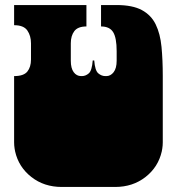

<svg xmlns="http://www.w3.org/2000/svg" viewBox="-20 -736 695 762"><path d="M225 6Q155 6 104.5 -33.5Q54 -73 40 -135Q39 -140 38 -146Q37 -152 36.5 -158.5Q36 -165 36 -171V-172Q36 -179 36 -180.5Q36 -182 36 -187.5Q36 -193 36 -209V-260Q36 -277 36 -281.5Q36 -286 36 -288Q36 -290 36 -296V-297Q36 -304 36 -305.5Q36 -307 36 -312.5Q36 -318 36 -334V-434Q74 -434 88.5 -452Q103 -470 103 -500V-564Q103 -594 88.5 -615Q74 -636 36 -636V-716H323V-631Q289 -631 275 -612.5Q261 -594 261 -564V-495Q261 -465 272.5 -449.5Q284 -434 302 -434H305Q320 -434 332.5 -445Q345 -456 348 -496H354Q357 -456 370 -445Q383 -434 398 -434H402Q419 -434 431 -449.5Q443 -465 443 -495V-533Q443 -586 429 -608.5Q415 -631 381 -631V-716H442Q506 -716 543 -696Q580 -676 598 -639Q616 -602 621 -550Q626 -498 626 -434V-334Q626 -318 626 -312.5Q626 -307 626 -305.5Q626 -304 626 -297V-296Q626 -290 626 -288Q626 -286 626 -281.5Q626 -277 626 -260V-209Q626 -193 626 -187.5Q626 -182 626 -180.5Q626 -179 626 -172V-171Q626 -165 625.5 -158.5Q625 -152 624 -146Q623 -140 622 -135Q608 -73 557.5 -33.5Q507 6 437 6Z"/></svg>

Font: Danfo
Style: Regular
Weight: 400
Designer: Seyi Olusanya, David Udoh, Eyiyemi Adegbite, Mirko Velimirović
Version: Version 1.000